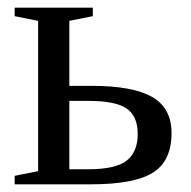

<svg xmlns="http://www.w3.org/2000/svg" viewBox="-20 -479 496 499"><path d="M209.5 -39.1Q279.8 -39.1 308.8 -61.3Q337.9 -83.5 337.9 -130.9Q337.9 -177.2 309.1 -197Q280.3 -216.8 209.5 -216.8H160.2V-39.1ZM221.2 -459V-437L160.2 -424.8V-255.9H218.3Q324.7 -255.9 375.2 -227.1Q425.8 -198.2 425.8 -133.3Q425.8 -60.5 377.4 -30.3Q329.1 0 216.8 0H18.1V-22L79.1 -34.2V-424.8L18.1 -437V-459Z"/></svg>

Font: Times New Roman
Style: Regular
Weight: 400
Designer: Steve Matteson
Foundry: Ascender Corporation
Version: Version 2.00.3